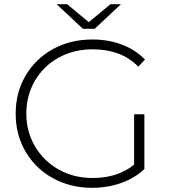

<svg xmlns="http://www.w3.org/2000/svg" viewBox="-20 -894 813 919"><path d="M622 -347H671V-85Q625 -41 559.5 -18Q494 5 421 5Q317 5 233.5 -41Q150 -87 102.5 -168Q55 -249 55 -350Q55 -451 102.5 -532Q150 -613 233.5 -659Q317 -705 422 -705Q499 -705 563.5 -680.5Q628 -656 674 -609L642 -575Q598 -619 543.5 -638.5Q489 -658 423 -658Q333 -658 260.5 -618Q188 -578 147 -507.5Q106 -437 106 -350Q106 -264 147.5 -193.5Q189 -123 261 -82.5Q333 -42 423 -42Q543 -42 622 -106ZM559 -874 433 -756H377L251 -874H301L405 -788L509 -874Z"/></svg>

Font: Montserrat Atlas Light
Style: Regular
Weight: 300
Designer: Julieta Ulanovsky
Foundry: Julieta Ulanovsky
Version: Version 7.200